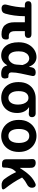

<svg xmlns="http://www.w3.org/2000/svg" viewBox="1260 -1879 628 3198"><g transform="rotate(90 1574.0 -280.0)"><path d="M117 8Q77 8 60.5 -15Q44 -38 54 -78Q74 -152 86 -227.5Q98 -303 99 -380H55Q27 -380 11 -395Q-5 -410 -5 -436Q-5 -490 58 -490H544Q607 -490 607 -436Q607 -409 590.5 -394.5Q574 -380 548 -380H494V-216Q494 -162 515 -137Q536 -112 579 -112Q587 -112 593 -112.5Q599 -113 603 -113Q617 -113 625 -104Q633 -95 633 -68Q633 -24 611 -7.5Q589 9 548 9Q442 9 394 -47.5Q346 -104 346 -203V-380H245Q244 -284 233 -203Q222 -122 202 -53Q193 -21 171.5 -6.5Q150 8 117 8Z M901 14Q801 14 740 -62.5Q679 -139 679 -276Q679 -370 714 -436.5Q749 -503 805.5 -538.5Q862 -574 926 -574Q975 -574 1017 -545.5Q1059 -517 1085 -452H1089L1097 -496Q1102 -525 1123 -542.5Q1144 -560 1173 -560H1189Q1218 -560 1232 -543Q1246 -526 1239 -497Q1219 -405 1200 -315.5Q1181 -226 1181 -159Q1181 -130 1196.5 -118Q1212 -106 1235 -106Q1240 -106 1241 -106Q1242 -106 1244 -106Q1257 -108 1266.5 -102.5Q1276 -97 1277 -83L1282 -58Q1286 -34 1274.5 -13Q1263 8 1239 11Q1235 12 1226 13Q1217 14 1200 14Q1145 14 1110.5 -9Q1076 -32 1066 -85H1061Q1003 14 901 14ZM935 -107Q963 -107 988.5 -125Q1014 -143 1031.5 -174Q1049 -205 1051 -242L1058 -341Q1039 -402 1010.5 -427.5Q982 -453 947 -453Q918 -453 891 -434Q864 -415 847 -376.5Q830 -338 830 -277Q830 -191 858 -149Q886 -107 935 -107Z M1603 14Q1531 14 1472 -19Q1413 -52 1377.5 -116.5Q1342 -181 1342 -273Q1342 -371 1380 -434.5Q1418 -498 1479.5 -529Q1541 -560 1610 -560H1866Q1893 -560 1910 -543Q1927 -526 1927 -499Q1927 -472 1910 -457.5Q1893 -443 1866 -445Q1850 -447 1837.5 -447.5Q1825 -448 1809 -449Q1793 -450 1763 -450V-446Q1807 -420 1832 -369.5Q1857 -319 1857 -251Q1857 -169 1824 -109.5Q1791 -50 1734 -18Q1677 14 1603 14ZM1605 -106Q1656 -106 1686.5 -148Q1717 -190 1717 -266Q1717 -314 1704 -353.5Q1691 -393 1666 -416.5Q1641 -440 1605 -440Q1555 -440 1524 -400.5Q1493 -361 1493 -273Q1493 -194 1523.5 -150Q1554 -106 1605 -106Z M2239 14Q2168 14 2107 -20.5Q2046 -55 2009 -121Q1972 -187 1972 -280Q1972 -373 2009 -438.5Q2046 -504 2107 -539Q2168 -574 2239 -574Q2310 -574 2371 -539Q2432 -504 2469 -438.5Q2506 -373 2506 -280Q2506 -187 2469 -121Q2432 -55 2371 -20.5Q2310 14 2239 14ZM2239 -106Q2298 -106 2327 -153.5Q2356 -201 2356 -280Q2356 -359 2327 -406.5Q2298 -454 2239 -454Q2181 -454 2152 -406.5Q2123 -359 2123 -280Q2123 -200 2152 -153Q2181 -106 2239 -106Z M3058 7Q3029 9 3000.5 -4Q2972 -17 2956 -41Q2937 -67 2919.5 -93Q2902 -119 2883 -152.5Q2864 -186 2840 -235L2820 -212Q2790 -180 2778 -137Q2766 -94 2766 -33V-28Q2766 0 2738 0H2693Q2664 0 2646 -18Q2628 -36 2628 -64V-393Q2628 -426 2627 -447Q2626 -468 2624 -496Q2621 -525 2636 -542.5Q2651 -560 2680 -560H2696Q2725 -560 2746 -542.5Q2767 -525 2769 -496Q2770 -488 2770.5 -465Q2771 -442 2771 -423V-300H2776Q2839 -402 2899.5 -463.5Q2960 -525 3034 -556Q3060 -567 3079.5 -552.5Q3099 -538 3101 -509L3102 -501Q3104 -472 3088 -450Q3072 -428 3046 -416Q3016 -401 2991 -383.5Q2966 -366 2932 -334Q2973 -253 3019 -183.5Q3065 -114 3116 -50Q3134 -27 3128 -12Q3122 3 3093 5Z"/></g></svg>

Font: Chiron GoRound TC
Style: Bold
Weight: 700
Designer: Ryoko NISHIZUKA 西塚涼子 (kana, bopomofo & ideographs); Paul D. Hunt (Latin, Greek & Cyrillic); Sandoll Communications 산돌커뮤니
Foundry: Adobe
Version: Version 1.000;hotconv 1.1.1;makeotfexe 2.6.0